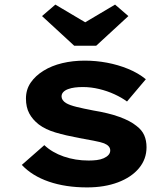

<svg xmlns="http://www.w3.org/2000/svg" viewBox="-20 -806 730 836"><path d="M359 10Q266 10 193 -15Q120 -40 75 -88L173 -174Q207 -142 257.5 -124.5Q308 -107 366 -107Q384 -107 401 -109Q418 -111 431.5 -117Q445 -123 452.5 -131.5Q460 -140 460 -151Q460 -171 433 -182Q416 -188 387 -193.5Q358 -199 325 -205Q266 -216 222 -229Q178 -242 149 -264Q122 -285 107.5 -312Q93 -339 93 -377Q93 -416 113.5 -446Q134 -476 169.5 -498Q205 -520 251 -531Q297 -542 349 -542Q398 -542 446 -533Q494 -524 538 -506Q582 -488 615 -461L533 -364Q510 -381 478.5 -395.5Q447 -410 411.5 -418.5Q376 -427 341 -427Q322 -427 306 -425Q290 -423 276.5 -418Q263 -413 255.5 -405Q248 -397 248 -386Q248 -378 253 -370.5Q258 -363 268 -357Q283 -348 313.5 -340.5Q344 -333 386 -325Q453 -314 500 -297Q547 -280 574 -258Q598 -240 608 -217Q618 -194 618 -165Q618 -113 585 -73.5Q552 -34 493.5 -12Q435 10 359 10ZM303 -607 163 -736 221 -786 366 -700H336L481 -786L539 -736L399 -607Z"/></svg>

Font: Lexend Giga
Style: Bold
Weight: 700
Version: Version 1.007